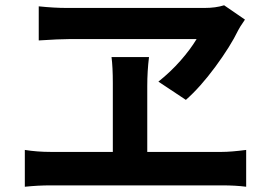

<svg xmlns="http://www.w3.org/2000/svg" viewBox="-20 -720 1017 727"><path d="M898.4 -632.1Q894 -626 889.9 -619.4Q885.7 -612.8 882.1 -605.7Q852.5 -544.7 795.3 -467Q738 -389.4 683.8 -341.8L579.8 -410.9Q626 -447.8 663.1 -489.9Q700.2 -532 724.4 -572H241.5Q205.1 -572 126.7 -566.9V-696Q185.5 -689.9 232.7 -689.9H754.2Q796.9 -689.9 828.6 -700L907.5 -645.8ZM537.6 -87.4H407.2V-394.3V-405Q407.2 -466.1 402.3 -503.9H544.2Q537.6 -450.9 537.6 -393.6ZM171.9 -144.8H819.8Q854.7 -144.8 912.1 -152.3V-12.9Q872.8 -18.1 819.8 -18.1H171.9Q124.3 -18.1 74 -12.9V-152.3Q120.4 -144.8 171.9 -144.8Z"/></svg>

Font: Min Sans VF VF
Style: Regular
Weight: 400
Designer: Jinseong-Kim, NotoSansCJK, Nunito
Foundry: Jinseong-Kim
Version: Version 1.420;Glyphs 3.1.2 (3151)